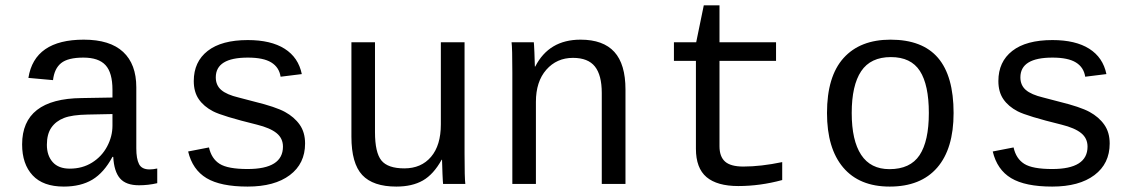

<svg xmlns="http://www.w3.org/2000/svg" viewBox="-20 -686 4241 716"><path d="M537.6 -54.2Q550.3 -54.2 566.4 -57.6V-2.9Q533.2 4.9 498.5 4.9Q449.7 4.9 427.5 -20.8Q405.3 -46.4 402.3 -101.1H399.4Q367.7 -42 324.5 -16.1Q281.2 9.8 217.8 9.8Q140.6 9.8 101.6 -32.2Q62.5 -74.2 62.5 -147.5Q62.5 -317.9 284.2 -320.3L399.4 -322.3V-351.1Q399.4 -415 373.5 -443.1Q347.7 -471.2 291 -471.2Q233.4 -471.2 208 -450.7Q182.6 -430.2 177.7 -387.2L85.9 -395.5Q108.4 -538.1 292.5 -538.1Q390.1 -538.1 439.2 -492.4Q488.3 -446.8 488.3 -360.4V-132.8Q488.3 -93.8 498.5 -74Q508.8 -54.2 537.6 -54.2ZM240.2 -57.1Q287.1 -57.1 323.2 -79.6Q359.4 -102.1 379.4 -139.6Q399.4 -177.2 399.4 -217.3V-260.7L306.6 -258.8Q249 -257.8 218.8 -246.1Q188.5 -234.4 171.6 -210.2Q154.8 -186 154.8 -146Q154.8 -106 176.5 -81.5Q198.2 -57.1 240.2 -57.1Z M1117.7 -150.9Q1117.7 -75.7 1060.8 -33Q1003.9 9.8 903.3 9.8Q802.7 9.8 750.2 -21.7Q697.8 -53.2 681.6 -121.1L759.3 -136.2Q768.6 -94.2 799.1 -75Q829.6 -55.7 903.3 -55.7Q1035.2 -55.7 1035.2 -139.2Q1035.2 -170.4 1011.2 -189.7Q987.3 -209 938 -221.2Q809.1 -252.9 774.4 -271Q739.7 -289.1 721.2 -316.2Q702.6 -343.3 702.6 -383.8Q702.6 -455.6 754.4 -496.1Q806.2 -536.6 904.3 -536.6Q990.2 -536.6 1041.5 -504.2Q1092.8 -471.7 1105.5 -409.7L1026.4 -399.9Q1021 -435.1 991.7 -453.1Q962.4 -471.2 904.3 -471.2Q784.7 -471.2 784.7 -397.5Q784.7 -368.2 804.9 -350.6Q825.2 -333 870.1 -322.3L928.2 -307.1Q1007.8 -287.6 1042.7 -268.6Q1077.6 -249.5 1097.7 -220.9Q1117.7 -192.4 1117.7 -150.9Z M1378.4 -528.3V-193.4Q1378.4 -117.2 1402.3 -87.6Q1426.3 -58.1 1487.8 -58.1Q1550.8 -58.1 1587.4 -101.1Q1624 -144 1624 -222.2V-528.3H1712.4V-112.8Q1712.4 -20.5 1715.3 0H1632.3Q1631.8 -2.4 1631.3 -13.2Q1630.9 -23.9 1630.1 -37.8Q1629.4 -51.8 1628.4 -90.3H1627Q1596.7 -35.6 1556.9 -12.9Q1517.1 9.8 1458 9.8Q1371.1 9.8 1330.8 -33.4Q1290.5 -76.7 1290.5 -176.3V-528.3Z M2224.1 0V-339.4Q2224.1 -405.8 2198.5 -438Q2172.9 -470.2 2116.7 -470.2Q2056.2 -470.2 2017.3 -426Q1978.5 -381.8 1978.5 -306.2V0H1890.6V-415.5Q1890.6 -507.8 1887.7 -528.3H1970.7Q1971.2 -525.9 1971.7 -515.1Q1972.2 -504.4 1972.9 -490.5Q1973.6 -476.6 1974.6 -438H1976.1Q2027.3 -538.1 2145 -538.1Q2229.5 -538.1 2271 -492.4Q2312.5 -446.8 2312.5 -352.1V0Z M2493.2 -459V-528.3H2576.2L2604.5 -666H2663.1V-528.3H2874V-459H2663.1V-140.6Q2663.1 -102.1 2683.8 -83.5Q2704.6 -64.9 2752 -64.9Q2817.4 -64.9 2897 -81.5V-14.6Q2814.5 7.8 2733.4 7.8Q2654.3 7.8 2614.7 -25.6Q2575.2 -59.1 2575.2 -131.3V-459Z M3536.1 -264.6Q3536.1 -131.3 3474.9 -60.8Q3413.6 9.8 3297.9 9.8Q3184.6 9.8 3124.3 -61.5Q3064 -132.8 3064 -264.6Q3064 -400.9 3125.7 -469.5Q3187.5 -538.1 3300.8 -538.1Q3419.9 -538.1 3478 -470.2Q3536.1 -402.3 3536.1 -264.6ZM3443.8 -264.6Q3443.8 -369.6 3410.4 -421.4Q3377 -473.1 3302.2 -473.1Q3226.6 -473.1 3191.4 -420.4Q3156.2 -367.7 3156.2 -264.6Q3156.2 -162.1 3191.4 -108.6Q3226.6 -55.2 3296.9 -55.2Q3374.5 -55.2 3409.2 -107.4Q3443.8 -159.7 3443.8 -264.6Z M4118.2 -150.9Q4118.2 -75.7 4061.3 -33Q4004.4 9.8 3903.8 9.8Q3803.2 9.8 3750.7 -21.7Q3698.2 -53.2 3682.1 -121.1L3759.8 -136.2Q3769 -94.2 3799.6 -75Q3830.1 -55.7 3903.8 -55.7Q4035.6 -55.7 4035.6 -139.2Q4035.6 -170.4 4011.7 -189.7Q3987.8 -209 3938.5 -221.2Q3809.6 -252.9 3774.9 -271Q3740.2 -289.1 3721.7 -316.2Q3703.1 -343.3 3703.1 -383.8Q3703.1 -455.6 3754.9 -496.1Q3806.6 -536.6 3904.8 -536.6Q3990.7 -536.6 4042 -504.2Q4093.3 -471.7 4106 -409.7L4026.9 -399.9Q4021.5 -435.1 3992.2 -453.1Q3962.9 -471.2 3904.8 -471.2Q3785.2 -471.2 3785.2 -397.5Q3785.2 -368.2 3805.4 -350.6Q3825.7 -333 3870.6 -322.3L3928.7 -307.1Q4008.3 -287.6 4043.2 -268.6Q4078.1 -249.5 4098.1 -220.9Q4118.2 -192.4 4118.2 -150.9Z"/></svg>

Font: Courier New
Style: Regular
Weight: 400
Designer: Steve Matteson
Foundry: Ascender Corporation
Version: Version 2.00.3